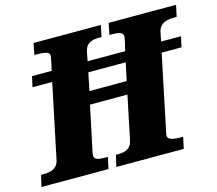

<svg xmlns="http://www.w3.org/2000/svg" viewBox="-126 -842 1099 971"><g transform="rotate(-15 424.0 -357.0)"><path d="M-24 0H327L340 -60H328C279 -60 269 -69 269 -88C269 -94 271 -104 274 -117L321 -339H517L470 -114C461 -67 428 -60 394 -60H382L368 0H721L734 -60H721C661 -60 654 -75 654 -88C654 -94 657 -104 660 -120L739 -499H843L855 -554H751L760 -600C770 -647 808 -654 847 -654H859L872 -714H519L507 -654H519C572 -654 578 -641 578 -628C578 -621 576 -611 572 -593L563 -554H366L375 -600C384 -647 418 -654 454 -654H466L478 -714H126L114 -654H126C188 -654 193 -643 193 -628C193 -623 190 -610 185 -586L178 -554H75L63 -499H166L85 -112C75 -67 39 -60 2 -60H-10ZM336 -406 355 -499H551L531 -406Z"/></g></svg>

Font: Noto Serif SemiCondensed Black
Style: Italic
Weight: 900
Width: 4
Italic angle: -12°
Designer: Monotype Design Team
Foundry: Monotype Imaging Inc.
Version: Version 2.014